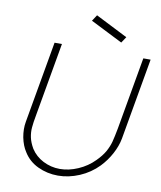

<svg xmlns="http://www.w3.org/2000/svg" viewBox="-102 -1032 943 1128"><g transform="rotate(10 370.0 -468.0)"><path d="M576 -855 552 -819 360.5 -915.5 384.5 -952ZM654 -263.5Q645.5 -218 620.5 -171.5Q595.5 -125 559.5 -87.5Q512 -38.5 448.5 -11.5Q384.5 15.5 321 15.5Q256.5 15.5 200.5 -11Q145.5 -37 114.5 -87.5Q92 -121 82 -170.5Q73 -220 81 -263.5L166.5 -750H210.5L134.5 -317.5Q124.5 -264 122.5 -236.5Q120 -208 126.2 -178Q132.5 -148 152 -114.5Q165.5 -93.5 184 -77Q202.5 -60.5 225 -49Q247.5 -37.5 272.8 -31.2Q298 -25 325 -25Q378.5 -25 433.5 -49Q488.5 -73 529 -114.5Q560 -145.5 577.5 -176Q586 -191.5 592.2 -206.5Q598.5 -221.5 602.5 -236.5Q606.5 -251.5 610.8 -271.8Q615 -292 620 -317.5L696 -750H739.5Z"/></g></svg>

Font: Russisch Sans ExtraLight
Style: Italic
Weight: 200
Width: 4
Italic angle: -10°
Designer: Michael Sharanda (font) & Cristiano Sobral (main changes)
Foundry: Michael Sharanda
Version: Version 2.00;September 8, 2020;FontCreator 13.0.0.2681 64-bi